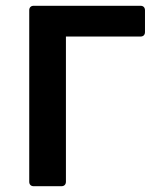

<svg xmlns="http://www.w3.org/2000/svg" viewBox="-20 -644 554 664"><path d="M81.1 -608.4V-15.6C81.1 -5.9 86.9 0 96.7 0H192.4C202.1 0 208 -5.9 208 -15.6V-517.6H465.8C475.6 -517.6 481.4 -523.4 481.4 -533.2V-608.4C481.4 -618.2 475.6 -624 465.8 -624H96.7C86.9 -624 81.1 -618.2 81.1 -608.4Z"/></svg>

Font: Ed Sans Neue SemiBold
Style: Regular
Weight: 600
Designer: Stephen Hutchings
Version: Version 1.004;PS 001.004;hotconv 1.0.88;makeotf.lib2.5.64775